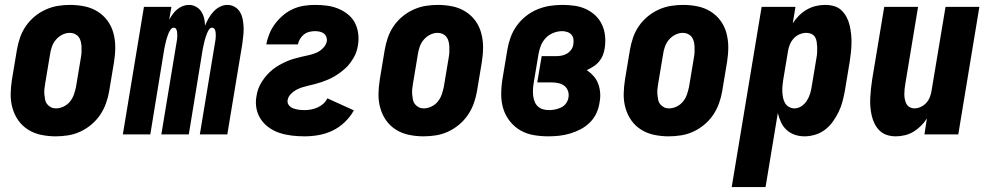

<svg xmlns="http://www.w3.org/2000/svg" viewBox="-20 -548 4040 783"><path d="M207 8Q177 8 148 2Q119 -4 95 -19Q71 -34 55 -56.5Q39 -79 31 -107Q23 -135 23.5 -164.5Q24 -194 29 -225L49 -345Q53 -369 61.5 -394Q70 -419 85 -441Q100 -463 121 -480.5Q142 -498 166.5 -509Q191 -520 216 -524Q241 -528 266 -528Q296 -528 325 -522Q354 -516 378 -501Q402 -486 418.5 -463.5Q435 -441 442.5 -413Q450 -385 450 -355.5Q450 -326 445 -295L425 -175Q421 -151 412 -126Q403 -101 388 -79Q373 -57 352 -39.5Q331 -22 307 -11Q283 0 257.5 4Q232 8 207 8ZM208 -106Q224 -106 239.5 -113.5Q255 -121 265.5 -134Q276 -147 281.5 -163Q287 -179 290 -194L310 -314Q312 -325 312.5 -336Q313 -347 312.5 -357.5Q312 -368 309.5 -378.5Q307 -389 301 -397Q295 -405 285.5 -409.5Q276 -414 265 -414Q249 -414 234 -406.5Q219 -399 208 -386Q197 -373 191.5 -357Q186 -341 184 -326L164 -206Q162 -195 161 -184Q160 -173 161 -162.5Q162 -152 164 -141.5Q166 -131 172.5 -123Q179 -115 188 -110.5Q197 -106 208 -106Z M481 0 567 -520H679L670 -468Q677 -480 685 -491Q693 -502 703.5 -510.5Q714 -519 726 -523.5Q738 -528 751 -528Q766 -528 779.5 -520.5Q793 -513 801 -500.5Q809 -488 812.5 -473.5Q816 -459 816 -443Q822 -458 830.5 -473Q839 -488 850.5 -500.5Q862 -513 877 -520.5Q892 -528 907 -528Q924 -528 938 -519.5Q952 -511 959.5 -497.5Q967 -484 970 -468Q973 -452 973.5 -435Q974 -418 972 -401.5Q970 -385 968 -368L907 0H795L859 -387Q860 -394 860 -401Q860 -408 859.5 -415Q859 -422 855.5 -428.5Q852 -435 845 -435Q837 -435 832 -427Q827 -419 824 -411.5Q821 -404 818.5 -396Q816 -388 814 -380.5Q812 -373 810.5 -365Q809 -357 807 -349L750 0H638L702 -387Q703 -394 703 -401Q703 -408 702.5 -415Q702 -422 699 -428.5Q696 -435 688 -435Q681 -435 675.5 -427Q670 -419 667 -411.5Q664 -404 661.5 -396Q659 -388 657 -380.5Q655 -373 653.5 -365Q652 -357 650 -349L593 0Z M1222 8Q1196 8 1170.5 5Q1145 2 1121.5 -5.5Q1098 -13 1078 -27Q1058 -41 1044.5 -60.5Q1031 -80 1026 -105Q1021 -130 1026 -156Q1028 -171 1033.5 -186Q1039 -201 1048 -215Q1057 -229 1068 -241.5Q1079 -254 1092 -264.5Q1105 -275 1119.5 -283Q1134 -291 1148.5 -297.5Q1163 -304 1179 -308.5Q1195 -313 1210 -316.5Q1225 -320 1241 -323.5Q1257 -327 1271.5 -333.5Q1286 -340 1298 -352.5Q1310 -365 1313 -380Q1314 -390 1310.5 -398.5Q1307 -407 1300 -412Q1293 -417 1283.5 -419Q1274 -421 1264 -421Q1253 -421 1241 -418Q1229 -415 1219.5 -407.5Q1210 -400 1203.5 -389Q1197 -378 1195 -367H1066Q1070 -389 1079 -411Q1088 -433 1102.5 -452Q1117 -471 1135.5 -486.5Q1154 -502 1175.5 -511.5Q1197 -521 1219.5 -524.5Q1242 -528 1264 -528Q1289 -528 1312.5 -525Q1336 -522 1357.5 -513.5Q1379 -505 1397.5 -490.5Q1416 -476 1426.5 -456.5Q1437 -437 1440.5 -413Q1444 -389 1440 -365Q1438 -352 1434 -339Q1430 -326 1423 -314Q1416 -302 1407.5 -290.5Q1399 -279 1388.5 -269.5Q1378 -260 1366.5 -251.5Q1355 -243 1343 -236Q1331 -229 1318 -223.5Q1305 -218 1292 -213.5Q1279 -209 1265.5 -205.5Q1252 -202 1239 -199Q1226 -196 1213 -192Q1200 -188 1188 -181.5Q1176 -175 1165.5 -164Q1155 -153 1153 -140Q1151 -128 1158 -119Q1165 -110 1176 -106Q1187 -102 1198.5 -100.5Q1210 -99 1222 -99Q1235 -99 1248.5 -101.5Q1262 -104 1274.5 -109.5Q1287 -115 1298 -124.5Q1309 -134 1315 -147L1423 -98Q1409 -72 1386 -50Q1363 -28 1335.5 -15Q1308 -2 1279 3Q1250 8 1222 8Z M1707 8Q1677 8 1648 2Q1619 -4 1595 -19Q1571 -34 1555 -56.5Q1539 -79 1531 -107Q1523 -135 1523.5 -164.5Q1524 -194 1529 -225L1549 -345Q1553 -369 1561.5 -394Q1570 -419 1585 -441Q1600 -463 1621 -480.5Q1642 -498 1666.5 -509Q1691 -520 1716 -524Q1741 -528 1766 -528Q1796 -528 1825 -522Q1854 -516 1878 -501Q1902 -486 1918.5 -463.5Q1935 -441 1942.5 -413Q1950 -385 1950 -355.5Q1950 -326 1945 -295L1925 -175Q1921 -151 1912 -126Q1903 -101 1888 -79Q1873 -57 1852 -39.5Q1831 -22 1807 -11Q1783 0 1757.5 4Q1732 8 1707 8ZM1708 -106Q1724 -106 1739.5 -113.5Q1755 -121 1765.5 -134Q1776 -147 1781.5 -163Q1787 -179 1790 -194L1810 -314Q1812 -325 1812.5 -336Q1813 -347 1812.5 -357.5Q1812 -368 1809.5 -378.5Q1807 -389 1801 -397Q1795 -405 1785.5 -409.5Q1776 -414 1765 -414Q1749 -414 1734 -406.5Q1719 -399 1708 -386Q1697 -373 1691.5 -357Q1686 -341 1684 -326L1664 -206Q1662 -195 1661 -184Q1660 -173 1661 -162.5Q1662 -152 1664 -141.5Q1666 -131 1672.5 -123Q1679 -115 1688 -110.5Q1697 -106 1708 -106Z M2217 8Q2186 8 2156.5 3Q2127 -2 2102 -16.5Q2077 -31 2059 -54Q2041 -77 2032.5 -104.5Q2024 -132 2024 -163Q2024 -194 2029 -225L2049 -345Q2053 -370 2062 -395Q2071 -420 2087 -442.5Q2103 -465 2124.5 -482Q2146 -499 2171 -509.5Q2196 -520 2222 -524Q2248 -528 2273 -528Q2299 -528 2323.5 -524.5Q2348 -521 2369.5 -511Q2391 -501 2408 -485Q2425 -469 2435 -447.5Q2445 -426 2447.5 -401.5Q2450 -377 2446 -351Q2444 -337 2438.5 -323Q2433 -309 2423 -297Q2413 -285 2399.5 -276.5Q2386 -268 2373 -262Q2388 -252 2400.5 -238Q2413 -224 2419.5 -206.5Q2426 -189 2427.5 -169.5Q2429 -150 2425 -130Q2422 -108 2412.5 -87Q2403 -66 2386 -49Q2369 -32 2348 -21Q2327 -10 2305 -3.5Q2283 3 2261 5.5Q2239 8 2217 8ZM2219 -99Q2231 -99 2243.5 -101.5Q2256 -104 2268 -109.5Q2280 -115 2288 -126Q2296 -137 2298 -149Q2301 -163 2296.5 -176.5Q2292 -190 2281.5 -198Q2271 -206 2257 -209Q2243 -212 2229 -212H2171L2189 -319H2247Q2258 -319 2269.5 -321Q2281 -323 2291.5 -329Q2302 -335 2309.5 -345.5Q2317 -356 2318 -367Q2320 -378 2318.5 -388.5Q2317 -399 2310.5 -406.5Q2304 -414 2293.5 -417.5Q2283 -421 2273 -421Q2255 -421 2237 -414Q2219 -407 2206 -393.5Q2193 -380 2186 -362.5Q2179 -345 2176 -327L2156 -207Q2154 -194 2153.5 -181.5Q2153 -169 2154.5 -156.5Q2156 -144 2160.5 -133Q2165 -122 2173.5 -114Q2182 -106 2194 -102.5Q2206 -99 2219 -99Z M2707 8Q2677 8 2648 2Q2619 -4 2595 -19Q2571 -34 2555 -56.5Q2539 -79 2531 -107Q2523 -135 2523.5 -164.5Q2524 -194 2529 -225L2549 -345Q2553 -369 2561.5 -394Q2570 -419 2585 -441Q2600 -463 2621 -480.5Q2642 -498 2666.5 -509Q2691 -520 2716 -524Q2741 -528 2766 -528Q2796 -528 2825 -522Q2854 -516 2878 -501Q2902 -486 2918.5 -463.5Q2935 -441 2942.5 -413Q2950 -385 2950 -355.5Q2950 -326 2945 -295L2925 -175Q2921 -151 2912 -126Q2903 -101 2888 -79Q2873 -57 2852 -39.5Q2831 -22 2807 -11Q2783 0 2757.5 4Q2732 8 2707 8ZM2708 -106Q2724 -106 2739.5 -113.5Q2755 -121 2765.5 -134Q2776 -147 2781.5 -163Q2787 -179 2790 -194L2810 -314Q2812 -325 2812.5 -336Q2813 -347 2812.5 -357.5Q2812 -368 2809.5 -378.5Q2807 -389 2801 -397Q2795 -405 2785.5 -409.5Q2776 -414 2765 -414Q2749 -414 2734 -406.5Q2719 -399 2708 -386Q2697 -373 2691.5 -357Q2686 -341 2684 -326L2664 -206Q2662 -195 2661 -184Q2660 -173 2661 -162.5Q2662 -152 2664 -141.5Q2666 -131 2672.5 -123Q2679 -115 2688 -110.5Q2697 -106 2708 -106Z M2964 215 3086 -520H3224L3213 -453Q3224 -470 3238.5 -484.5Q3253 -499 3270.5 -509Q3288 -519 3307 -523.5Q3326 -528 3345 -528Q3364 -528 3381.5 -523Q3399 -518 3411.5 -506Q3424 -494 3432.5 -478Q3441 -462 3445 -444.5Q3449 -427 3451 -408.5Q3453 -390 3452.5 -371Q3452 -352 3450 -333Q3448 -314 3445 -295L3425 -175Q3421 -154 3415.5 -133Q3410 -112 3400 -91.5Q3390 -71 3376.5 -52Q3363 -33 3344.5 -19Q3326 -5 3304 1.5Q3282 8 3261 8Q3240 8 3221 1.5Q3202 -5 3187.5 -18.5Q3173 -32 3165 -49.5Q3157 -67 3152 -87L3102 215ZM3220 -106Q3235 -106 3248.5 -115Q3262 -124 3270.5 -137.5Q3279 -151 3283.5 -165.5Q3288 -180 3290 -194L3310 -314Q3312 -325 3312.5 -335.5Q3313 -346 3312.5 -356.5Q3312 -367 3310.5 -377.5Q3309 -388 3304 -396.5Q3299 -405 3289.5 -409.5Q3280 -414 3269 -414Q3255 -414 3241.5 -408.5Q3228 -403 3218 -392.5Q3208 -382 3202 -368.5Q3196 -355 3194 -342L3174 -222Q3172 -209 3171 -197Q3170 -185 3170.5 -173Q3171 -161 3173.5 -149Q3176 -137 3181.5 -127.5Q3187 -118 3197.5 -112Q3208 -106 3220 -106Z M3633 8Q3614 8 3597 2.5Q3580 -3 3567.5 -15Q3555 -27 3547 -43Q3539 -59 3535 -76.5Q3531 -94 3529.5 -112.5Q3528 -131 3529 -149.5Q3530 -168 3532 -187Q3534 -206 3537 -225L3586 -520H3724L3672 -206Q3670 -195 3669 -184.5Q3668 -174 3668 -163.5Q3668 -153 3670 -143Q3672 -133 3676.5 -124.5Q3681 -116 3690 -111Q3699 -106 3709 -106Q3722 -106 3735 -112Q3748 -118 3757.5 -128.5Q3767 -139 3772 -152Q3777 -165 3779 -178L3836 -520H3974L3888 0H3750L3760 -65Q3750 -49 3736 -35Q3722 -21 3705.5 -11Q3689 -1 3670 3.5Q3651 8 3633 8Z"/></svg>

Font: Iosevka SS18 Heavy
Style: Italic
Weight: 900
Italic angle: -9°
Monospace: yes
Designer: Belleve Invis
Foundry: Belleve Invis
Version: Version 25.1.1; ttfautohint (v1.8.4)